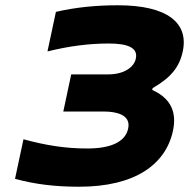

<svg xmlns="http://www.w3.org/2000/svg" viewBox="-20 -699 717 728"><path d="M377 -276C413 -276 478 -267 466 -212C456 -163 404 -136 311 -136C230 -136 157 -147 69 -171L37 -21C113 0 190 9 280 9C493 9 609 -76 636 -204C650 -270 631 -325 557 -358L559 -365C628 -405 660 -444 673 -504C696 -613 614 -679 427 -679C347 -679 270 -672 192 -654L160 -504C245 -525 319 -534 393 -534C464 -534 504 -518 495 -477C489 -445 451 -417 391 -417H250L220 -276Z"/></svg>

Font: LT Wave Text Black Italic
Style: Regular
Weight: 900
Designer: Daniel Lyons
Version: Version 2.5 (Glyphs App)